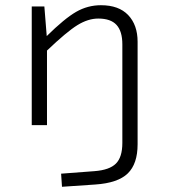

<svg xmlns="http://www.w3.org/2000/svg" viewBox="-20 -485 654 744"><path d="M151.9 -460 161.1 -345.2Q230 -413.1 274.9 -439Q319.8 -464.8 371.1 -464.8Q440.4 -464.8 476.8 -426.5Q513.2 -388.2 513.2 -323.2V74.2Q513.2 149.9 475.1 187Q437 224.1 349.1 230L220.2 238.8L216.8 188L346.2 178.2Q404.3 173.8 429.2 148.9Q454.1 124 454.1 68.8V-313Q454.1 -363.8 431.6 -388.4Q409.2 -413.1 360.8 -413.1Q321.3 -413.1 279.8 -387.5Q238.3 -361.8 162.1 -289.1V0H103V-460Z"/></svg>

Font: IntelOne Mono Light
Style: Regular
Weight: 300
Designer: Fred Shallcrass
Foundry: Frere-Jones Type LLC
Version: Version 1.200;hotconv 1.1.0;makeotfexe 2.6.0;FJTRelease1.2